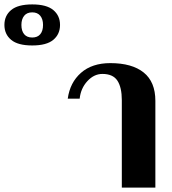

<svg xmlns="http://www.w3.org/2000/svg" viewBox="-295 -850 779 870"><path d="M-275 -737Q-275 -779 -244.5 -804.5Q-214 -830 -149 -830Q-84 -830 -53.5 -804.5Q-23 -779 -23 -737Q-23 -695 -53.5 -669.5Q-84 -644 -149 -644Q-214 -644 -244.5 -669.5Q-275 -695 -275 -737ZM-100 -737Q-100 -763 -112.5 -778.5Q-125 -794 -149 -794Q-173 -794 -185.5 -778.5Q-198 -763 -198 -737Q-198 -710 -185.5 -695Q-173 -680 -149 -680Q-125 -680 -112.5 -695Q-100 -710 -100 -737ZM257 -396Q257 -454 237 -484.5Q217 -515 169 -515Q131 -515 101 -482.5Q71 -450 66 -403H12Q22 -476 72 -520Q122 -564 205 -564Q303 -564 356 -521.5Q409 -479 409 -393V0H257Z"/></svg>

Font: Trirong Bold
Style: Regular
Weight: 700
Designer: Katatrad Team
Foundry: CadsonDemak
Version: Version 1.000